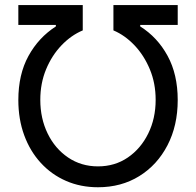

<svg xmlns="http://www.w3.org/2000/svg" viewBox="-20 -748 793 777"><path d="M54.2 -343.3Q54.2 -446.8 95.2 -521.5Q136.2 -596.2 206.1 -641.1V-647H54.2V-727.5H314.9V-625Q268.1 -605.5 229 -564.7Q189.9 -523.9 166.5 -467.5Q143.1 -411.1 143.1 -343.8Q143.1 -268.6 172.9 -207.5Q202.6 -146.5 255.6 -110.6Q308.6 -74.7 376.5 -74.7Q444.8 -74.7 497.3 -110.6Q549.8 -146.5 579.8 -207.5Q609.9 -268.6 609.9 -343.8Q609.9 -411.1 586.4 -467.5Q563 -523.9 524.2 -564.7Q485.4 -605.5 439 -625V-727.5H699.2V-647H547.4V-641.1Q617.2 -597.2 658.2 -522Q699.2 -446.8 699.2 -343.3Q699.2 -239.7 657.7 -159.9Q616.2 -80.1 543.5 -35.2Q470.7 9.8 376.5 9.8Q306.2 9.8 247.3 -15.9Q188.5 -41.5 145 -88.9Q101.6 -136.2 77.9 -200.9Q54.2 -265.6 54.2 -343.3Z"/></svg>

Font: Inter 20pt
Style: Regular
Weight: 400
Version: Version 4.001;git-66647c0bb